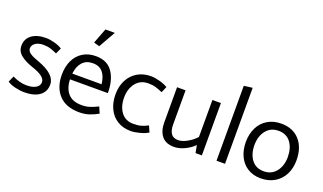

<svg xmlns="http://www.w3.org/2000/svg" viewBox="-75 -1204 2816 1676"><g transform="rotate(20 1333.0 -365.5)"><path d="M193 13Q287 13 337.5 -24Q388 -61 388 -128Q388 -222 225 -282Q171 -300 142 -319Q113 -338 112 -364Q112 -395 140.5 -414.5Q169 -434 214 -434Q251 -434 280 -425Q309 -416 342 -401L367 -455Q341 -474 295.5 -486Q250 -498 216 -498Q132 -498 83.5 -461.5Q35 -425 35 -361Q35 -308 79 -274Q123 -240 193 -217Q313 -177 313 -123Q313 -89 281 -70Q249 -51 194 -51Q131 -51 63 -85L38 -28Q65 -9 112 2Q159 13 193 13Z M679 -498Q609 -498 557.5 -465.5Q506 -433 479.5 -375.5Q453 -318 453 -244Q453 -127 518 -57Q583 13 707 13Q757 13 798 -0.5Q839 -14 880 -37L855 -95Q810 -73 777.5 -63Q745 -53 706 -53Q620 -53 578.5 -100.5Q537 -148 534 -230H886Q886 -350 835.5 -424Q785 -498 679 -498ZM676 -431Q791 -431 808 -284H536Q543 -352 578.5 -391.5Q614 -431 676 -431ZM676 -745 622 -604 675 -589 763 -745Z M1185 -54Q1112 -54 1072 -107Q1032 -160 1032 -245Q1033 -326 1075 -378.5Q1117 -431 1189 -431Q1231 -431 1257.5 -423Q1284 -415 1324 -398L1348 -454Q1319 -473 1271.5 -485.5Q1224 -498 1191 -498Q1119 -498 1065 -465.5Q1011 -433 981.5 -375.5Q952 -318 952 -244Q952 -169 980 -110.5Q1008 -52 1061 -19.5Q1114 13 1186 13Q1219 13 1267 0.5Q1315 -12 1345 -31L1320 -88Q1285 -70 1257 -62Q1229 -54 1185 -54Z M1602 -54Q1555 -54 1535 -84Q1515 -114 1515 -168V-485H1436V-157Q1436 -79 1473.5 -32.5Q1511 14 1588 14Q1634 14 1685 -10Q1736 -34 1771 -70L1784 0H1843V-486H1764V-142Q1729 -104 1683.5 -79Q1638 -54 1602 -54Z M1979 -696V0H2058V-706Z M2392 13Q2322 13 2270 -19.5Q2218 -52 2190.5 -110.5Q2163 -169 2163 -244Q2164 -318 2192.5 -375.5Q2221 -433 2275 -465.5Q2329 -498 2401 -498Q2510 -498 2572 -428.5Q2634 -359 2634 -241Q2634 -167 2604.5 -109.5Q2575 -52 2520 -19.5Q2465 13 2392 13ZM2553 -240Q2553 -326 2513 -378.5Q2473 -431 2400 -431Q2328 -431 2286 -378.5Q2244 -326 2243 -245Q2243 -160 2283 -107Q2323 -54 2396 -54Q2468 -54 2510 -106.5Q2552 -159 2553 -240Z"/></g></svg>

Font: Catamaran
Style: Regular
Weight: 400
Designer: Pria Ravichandran
Version: Version 1.000;PS 001.000;hotconv 1.0.70;makeotf.lib2.5.58329